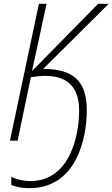

<svg xmlns="http://www.w3.org/2000/svg" viewBox="-20 -734 587 1002"><path d="M133 248C379 248 433 -12 433 -159C433 -310 363 -375 205 -374L547 -714H492L147 -363L223 -714H183L32 0H72L141 -331C167 -335 196 -338 214 -338C323 -338 393 -289 393 -157C393 -31 347 211 138 211C102 211 69 203 39 189V231C66 243 99 248 133 248Z"/></svg>

Font: Noto Sans SemiCondensed ExtraLight
Style: Italic
Weight: 200
Width: 4
Italic angle: -12°
Designer: Monotype Design Team
Foundry: Monotype Imaging Inc.
Version: Version 2.013